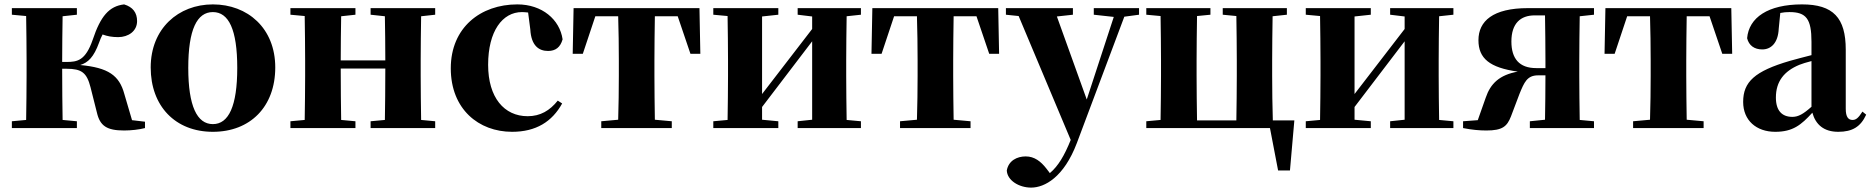

<svg xmlns="http://www.w3.org/2000/svg" viewBox="-20 -583 8515 874"><path d="M581 -36 546 -155C523 -240 473 -275 345 -287C381 -298 407 -323 431 -389C436 -403 441 -415 447 -426C469 -418 490 -414 518 -414C564 -414 604 -441 604 -487C604 -525 585 -551 545 -563C477 -555 438 -510 402 -402C369 -307 332 -301 283 -301H263C263 -367 264 -452 265 -509L330 -516V-546H34V-516L99 -510C100 -451 101 -364 101 -308V-238C101 -182 100 -95 99 -37L34 -31V0H330V-31L265 -37C264 -95 263 -185 263 -270H283C352 -270 375 -252 392 -186L421 -71C435 -10 466 11 545 11C577 11 613 7 640 0V-29Z M949 17C1119 17 1233 -97 1233 -276C1233 -455 1107 -563 949 -563C792 -563 666 -453 666 -276C666 -100 778 17 949 17ZM949 -18C877 -18 837 -100 837 -274C837 -449 877 -528 949 -528C1021 -528 1060 -449 1060 -274C1060 -100 1021 -18 949 -18Z M1961 -516V-546H1667V-516L1732 -509C1733 -454 1734 -371 1734 -308H1531C1531 -371 1532 -454 1533 -509L1598 -516V-546H1302V-516L1367 -510C1368 -451 1369 -364 1369 -308V-238C1369 -182 1368 -95 1367 -37L1302 -31V0H1598V-31L1533 -37C1532 -95 1531 -186 1531 -271H1734C1734 -186 1733 -95 1732 -37L1667 -31V0H1961V-31L1897 -37C1896 -95 1895 -182 1895 -238V-308C1895 -364 1896 -451 1897 -509Z M2394 -449C2398 -375 2433 -351 2475 -351C2509 -351 2531 -368 2541 -404C2528 -494 2448 -563 2335 -563C2168 -563 2032 -458 2032 -272C2032 -86 2159 17 2311 17C2420 17 2493 -29 2539 -112L2519 -125C2483 -80 2440 -54 2382 -54C2275 -54 2202 -139 2202 -288C2202 -441 2267 -528 2356 -528C2365 -528 2374 -527 2384 -526Z M3065 -509 3123 -338H3168L3164 -546H2591L2587 -338H2633L2690 -509H2794C2796 -451 2797 -364 2797 -308V-238C2797 -182 2796 -96 2794 -38L2717 -31V0H3038V-31L2961 -38C2960 -96 2959 -182 2959 -238V-308C2959 -364 2960 -451 2961 -509Z M3899 -516V-546H3611V-516L3677 -508V-451L3449 -155V-508L3523 -516V-546H3227V-516L3292 -510C3293 -451 3294 -364 3294 -308V-238C3294 -182 3293 -95 3292 -37L3227 -31V0H3523V-31L3449 -38V-96L3677 -395V-38L3611 -31V0H3899V-31L3834 -37C3833 -95 3832 -182 3832 -238V-308C3832 -364 3833 -451 3834 -509Z M4425 -509 4483 -338H4528L4524 -546H3951L3947 -338H3993L4050 -509H4154C4156 -451 4157 -364 4157 -308V-238C4157 -182 4156 -96 4154 -38L4077 -31V0H4398V-31L4321 -38C4320 -96 4319 -182 4319 -238V-308C4319 -364 4320 -451 4321 -509Z M5165 -546H4959V-516L5050 -506L4927 -130L4791 -508L4864 -516V-546H4559V-516L4617 -510L4854 54C4825 126 4797 173 4759 205L4743 184C4718 152 4689 129 4649 129C4610 129 4571 148 4563 193C4565 238 4618 271 4674 271C4735 271 4823 224 4882 68L5098 -507L5165 -516Z M5774 -35C5772 -93 5771 -181 5771 -238V-308C5771 -364 5772 -451 5773 -509L5838 -516V-546H5546V-516L5608 -510C5609 -451 5610 -364 5610 -308V-238C5610 -181 5609 -93 5608 -35H5429C5428 -93 5427 -181 5427 -238V-308C5427 -364 5428 -451 5429 -510L5490 -516V-546H5198V-516L5263 -510C5264 -451 5265 -364 5265 -308V-238C5265 -182 5264 -95 5263 -37L5198 -31V0H5761L5798 193H5852L5872 -35Z M6596 -516V-546H6308V-516L6374 -508V-451L6146 -155V-508L6220 -516V-546H5924V-516L5989 -510C5990 -451 5991 -364 5991 -308V-238C5991 -182 5990 -95 5989 -37L5924 -31V0H6220V-31L6146 -38V-96L6374 -395V-38L6308 -31V0H6596V-31L6531 -37C6530 -95 6529 -182 6529 -238V-308C6529 -364 6530 -451 6531 -509Z M6973 -273C6896 -273 6860 -316 6860 -394C6860 -477 6902 -513 6966 -513H7013C7014 -455 7015 -365 7015 -308V-273ZM7236 -516V-546H6935C6776 -546 6710 -487 6710 -400C6710 -317 6761 -275 6889 -257C6806 -242 6765 -203 6743 -138L6707 -36L6640 -31V0C6681 8 6714 11 6746 11C6819 11 6840 -7 6858 -53L6897 -156C6918 -207 6931 -240 6981 -240H7015C7015 -174 7014 -93 7013 -38L6944 -31V0H7236V-31L7171 -37C7170 -95 7169 -182 7169 -238V-308C7169 -364 7170 -451 7171 -509Z M7762 -509 7820 -338H7865L7861 -546H7288L7284 -338H7330L7387 -509H7491C7493 -451 7494 -364 7494 -308V-238C7494 -182 7493 -96 7491 -38L7414 -31V0H7735V-31L7658 -38C7657 -96 7656 -182 7656 -238V-308C7656 -364 7657 -451 7658 -509Z M8226 -97C8189 -64 8166 -51 8139 -51C8092 -51 8064 -79 8064 -139C8064 -212 8101 -259 8171 -288C8183 -293 8203 -299 8226 -305ZM8012 -504 8028 -510ZM8458 -75C8439 -45 8428 -37 8413 -37C8394 -37 8382 -50 8382 -88V-357C8382 -502 8325 -563 8183 -563C8028 -563 7941 -503 7933 -409C7941 -376 7966 -358 8002 -358C8040 -358 8074 -385 8077 -453L8084 -524C8099 -527 8112 -528 8126 -528C8202 -528 8226 -497 8226 -393V-332C8191 -323 8156 -314 8128 -306C7967 -259 7915 -210 7915 -119C7915 -35 7975 17 8061 17C8141 17 8179 -14 8230 -70C8245 -16 8282 17 8348 17C8412 17 8450 -6 8475 -61Z"/></svg>

Font: Noto Serif KR Black
Style: Regular
Weight: 900
Version: Version 1.001;PS 1.001;hotconv 16.6.54;makeotf.lib2.5.65590